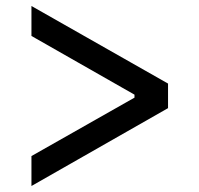

<svg xmlns="http://www.w3.org/2000/svg" viewBox="-20 -638 666 641"><path d="M541 -359V-277L85 -17V-117L429 -312V-322L85 -518V-618Z"/></svg>

Font: Asta Sans SemiBold
Style: Regular
Weight: 600
Designer: 42dot
Version: Version 1.000